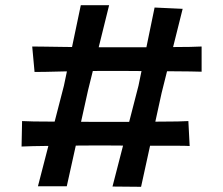

<svg xmlns="http://www.w3.org/2000/svg" viewBox="-20 -718 858 739"><path d="M126 -1 226 -388 291 -698H400L319 -371L237 -1ZM63 -154 65 -252Q81 -251 110 -250.5Q139 -250 175.5 -250Q212 -250 252.5 -249.5Q293 -249 332.5 -249Q372 -249 406 -249Q441 -249 477 -249Q513 -249 546.5 -249.5Q580 -250 610 -250Q640 -250 664 -250.5Q688 -251 705 -252L710 -156Q693 -157 668.5 -157Q644 -157 614 -157Q584 -157 549.5 -157Q515 -157 478 -157.5Q441 -158 403 -158Q366 -158 326 -158Q286 -158 246 -157.5Q206 -157 170.5 -156.5Q135 -156 107 -155.5Q79 -155 63 -154ZM413 0 513 -388 575 -689 683 -684 602 -360 523 1ZM113 -441 104 -539Q121 -539 151 -538.5Q181 -538 219 -537.5Q257 -537 299 -536.5Q341 -536 381.5 -536Q422 -536 456 -536Q491 -536 526.5 -536Q562 -536 595 -536.5Q628 -537 657.5 -537Q687 -537 712 -537.5Q737 -538 756 -539V-442Q737 -443 712.5 -443Q688 -443 658.5 -443.5Q629 -444 596.5 -444Q564 -444 527.5 -444.5Q491 -445 454 -445Q417 -445 377 -445Q337 -445 297 -444.5Q257 -444 221.5 -443Q186 -442 157.5 -441.5Q129 -441 113 -441Z"/></svg>

Font: Truculenta
Style: Bold
Weight: 700
Designer: Ivan Castro, Eva Sanz & Omnibus-Type Team
Foundry: Omnibus-Type
Version: Version 1.002